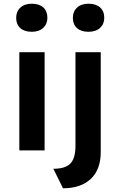

<svg xmlns="http://www.w3.org/2000/svg" viewBox="-20 -809 636 1033"><path d="M151 -638Q111 -638 89 -658Q67 -678 67 -713Q67 -747 89.5 -768Q112 -789 151 -789Q191 -789 213 -769Q235 -749 235 -713Q235 -680 212.5 -659Q190 -638 151 -638ZM84 0V-528H220V0ZM456 -638Q416 -638 394 -658Q372 -678 372 -713Q372 -747 394.5 -768Q417 -789 456 -789Q496 -789 518.5 -769Q541 -749 541 -713Q541 -680 518.5 -659Q496 -638 456 -638ZM319 204 267 99Q331 99 358.5 71Q386 43 386 -24V-528H522V8Q522 104 468 154Q414 204 319 204Z"/></svg>

Font: Lexend SemiBold
Style: Regular
Weight: 600
Designer: Bonnie Shaver-Troup, Thomas Jockin
Foundry: Lexend
Version: Version 1.005; ttfautohint (v1.8.3)